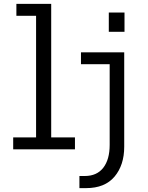

<svg xmlns="http://www.w3.org/2000/svg" viewBox="-20 -770 765 990"><path d="M48 0V-61.5H166V-688.5H64.5V-750H244V-61.5H366.5V0ZM541 -705.5H622V-606H541ZM389.5 200V137.5H417Q479.5 137.5 512.5 95Q545.5 52.5 545.5 -23V-439H397.5V-500H620.5V-13.5Q620.5 81.5 570.5 140.8Q520.5 200 424 200Z"/></svg>

Font: Trispace SemiCondensed Light
Style: Regular
Weight: 300
Width: 4
Designer: Tyler Finck
Foundry: Etcetera Type Company
Version: Version 1.210; ttfautohint (v1.8.3)